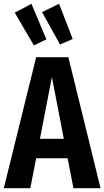

<svg xmlns="http://www.w3.org/2000/svg" viewBox="-25 -994 551 1014"><path d="M363 0 332 -158H166L135 0H-5L166 -692H336L506 0ZM186 -261H312L249 -587ZM141 -974 220 -786 154 -754 53 -927ZM287 -974 359 -788 292 -759 197 -930Z"/></svg>

Font: Fira Sans Extra Condensed SemiBold
Style: Regular
Weight: 600
Width: 1
Designer: Carrois Corporate & Edenspiekermann AG
Foundry: Carrois Corporate GbR & Edenspiekermann AG
Version: Version 4.203